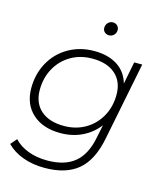

<svg xmlns="http://www.w3.org/2000/svg" viewBox="-131 -810 944 1105"><g transform="rotate(15 341.0 -257.5)"><path d="M629 -522 536 -56Q510 77 438 137.5Q366 198 239 198Q167 198 109 176.5Q51 155 13 116L45 79Q77 114 128 133.5Q179 153 243 153Q347 153 406 104Q465 55 485 -48L501 -126Q462 -75 404 -47Q346 -19 275 -19Q170 -19 108.5 -75Q47 -131 47 -227Q47 -311 85 -379.5Q123 -448 191 -487Q259 -526 344 -526Q426 -526 481 -491Q536 -456 555 -389L581 -522ZM531 -316Q531 -394 481.5 -437.5Q432 -481 344 -481Q273 -481 217 -448.5Q161 -416 129 -358.5Q97 -301 97 -229Q97 -151 146.5 -107.5Q196 -64 284 -64Q355 -64 411 -96.5Q467 -129 499 -186.5Q531 -244 531 -316ZM363 -670Q363 -688 375 -700.5Q387 -713 404 -713Q420 -713 430.5 -702.5Q441 -692 441 -677Q441 -659 429 -647Q417 -635 400 -635Q384 -635 373.5 -645Q363 -655 363 -670Z"/></g></svg>

Font: Idrija
Style: Italic
Weight: 300
Italic angle: -11.3°
Designer: Julieta Ulanovsky
Foundry: Julieta Ulanovsky
Version: Version 7.200